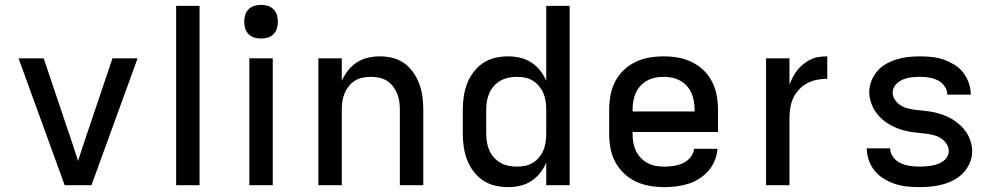

<svg xmlns="http://www.w3.org/2000/svg" viewBox="-20 -759 4090 787"><path d="M245 0 56 -520H159L276 -173Q282 -155 288 -136.5Q294 -118 300 -99Q306 -118 312 -136.5Q318 -155 324 -173L441 -520H544L355 0Z M702 0V-735H798V0Z M1002 0V-520H1098V0ZM1050 -601Q1036 -601 1022.5 -605Q1009 -609 999 -619Q989 -629 985 -642.5Q981 -656 981 -670Q981 -684 985 -697.5Q989 -711 999 -721Q1009 -731 1022.5 -735Q1036 -739 1050 -739Q1064 -739 1077.5 -735Q1091 -731 1101 -721Q1111 -711 1115 -697.5Q1119 -684 1119 -670Q1119 -656 1115 -642.5Q1111 -629 1101 -619Q1091 -609 1077.5 -605Q1064 -601 1050 -601Z M1285 0V-520H1381V-428Q1391 -450 1406.5 -470Q1422 -490 1443 -503.5Q1464 -517 1488.5 -522.5Q1513 -528 1537 -528Q1564 -528 1590 -521.5Q1616 -515 1637.5 -499.5Q1659 -484 1674.5 -461.5Q1690 -439 1699 -414Q1708 -389 1711.5 -363Q1715 -337 1715 -310V0H1619V-310Q1619 -327 1616.5 -344Q1614 -361 1607.5 -376.5Q1601 -392 1590.5 -405.5Q1580 -419 1565.5 -428Q1551 -437 1534 -440.5Q1517 -444 1500 -444Q1483 -444 1466 -440.5Q1449 -437 1434.5 -428Q1420 -419 1409.5 -405.5Q1399 -392 1392.5 -376.5Q1386 -361 1383.5 -344Q1381 -327 1381 -310V0Z M2062 8Q2035 8 2008 1.5Q1981 -5 1959 -20Q1937 -35 1920.5 -57Q1904 -79 1894.5 -104Q1885 -129 1881 -156Q1877 -183 1877 -210V-310Q1877 -337 1881 -364Q1885 -391 1894.5 -416Q1904 -441 1920.5 -463Q1937 -485 1959 -500Q1981 -515 2008 -521.5Q2035 -528 2062 -528Q2087 -528 2111.5 -522.5Q2136 -517 2157 -503.5Q2178 -490 2193.5 -470.5Q2209 -451 2219 -428V-735H2315V0H2219V-92Q2209 -69 2193.5 -49.5Q2178 -30 2157 -16.5Q2136 -3 2111.5 2.5Q2087 8 2062 8ZM2099 -76Q2116 -76 2133 -79.5Q2150 -83 2164.5 -92Q2179 -101 2190 -114.5Q2201 -128 2207.5 -143.5Q2214 -159 2216.5 -176Q2219 -193 2219 -210V-310Q2219 -327 2216.5 -344Q2214 -361 2207.5 -376.5Q2201 -392 2190 -405.5Q2179 -419 2164.5 -428Q2150 -437 2133 -440.5Q2116 -444 2099 -444Q2082 -444 2064.5 -440.5Q2047 -437 2032 -428.5Q2017 -420 2005 -407Q1993 -394 1986 -378Q1979 -362 1976 -344.5Q1973 -327 1973 -310V-210Q1973 -193 1976 -175.5Q1979 -158 1986 -142Q1993 -126 2005 -113Q2017 -100 2032 -91.5Q2047 -83 2064.5 -79.5Q2082 -76 2099 -76Z M2703 8Q2673 8 2643.5 3Q2614 -2 2587 -14.5Q2560 -27 2538 -48Q2516 -69 2502 -95Q2488 -121 2482.5 -150.5Q2477 -180 2477 -210V-310Q2477 -340 2482.5 -369Q2488 -398 2501.5 -424.5Q2515 -451 2536.5 -471.5Q2558 -492 2585 -505Q2612 -518 2641 -523Q2670 -528 2700 -528Q2730 -528 2759 -523Q2788 -518 2815 -505Q2842 -492 2863.5 -471.5Q2885 -451 2898.5 -424.5Q2912 -398 2917.5 -369Q2923 -340 2923 -310V-218H2573V-210Q2573 -192 2576 -174.5Q2579 -157 2586.5 -141Q2594 -125 2606.5 -112Q2619 -99 2634.5 -90.5Q2650 -82 2667.5 -79Q2685 -76 2703 -76Q2722 -76 2741.5 -79Q2761 -82 2779 -90Q2797 -98 2810 -114Q2823 -130 2825 -149H2921Q2919 -124 2909.5 -100.5Q2900 -77 2883.5 -58.5Q2867 -40 2846 -26.5Q2825 -13 2801 -5.5Q2777 2 2752 5Q2727 8 2703 8ZM2573 -302H2827V-310Q2827 -328 2824 -345Q2821 -362 2814 -378Q2807 -394 2795 -407Q2783 -420 2767.5 -428.5Q2752 -437 2735 -440.5Q2718 -444 2700 -444Q2682 -444 2665 -440.5Q2648 -437 2632.5 -428.5Q2617 -420 2605 -407Q2593 -394 2586 -378Q2579 -362 2576 -345Q2573 -328 2573 -310Z M3120 0V-520H3216V-412Q3222 -428 3230 -443.5Q3238 -459 3249 -472.5Q3260 -486 3274 -497Q3288 -508 3303.5 -515.5Q3319 -523 3336.5 -525.5Q3354 -528 3371 -528V-436Q3350 -436 3329 -432Q3308 -428 3289.5 -418.5Q3271 -409 3256 -393Q3241 -377 3232 -358Q3223 -339 3219.5 -318Q3216 -297 3216 -276V0Z M3749 8Q3724 8 3699 5.5Q3674 3 3650.5 -4.5Q3627 -12 3605 -25Q3583 -38 3567 -57Q3551 -76 3542 -100Q3533 -124 3533 -149V-151H3629V-150Q3629 -131 3641.5 -114.5Q3654 -98 3672 -90Q3690 -82 3709.5 -79Q3729 -76 3749 -76Q3761 -76 3773.5 -77Q3786 -78 3798.5 -80Q3811 -82 3823 -86.5Q3835 -91 3845.5 -98Q3856 -105 3862.5 -116.5Q3869 -128 3869 -140Q3869 -156 3859.5 -170Q3850 -184 3836.5 -192.5Q3823 -201 3807.5 -205Q3792 -209 3776 -211Q3760 -213 3744.5 -214.5Q3729 -216 3713 -218.5Q3697 -221 3681.5 -225.5Q3666 -230 3651.5 -236Q3637 -242 3623 -250.5Q3609 -259 3597 -269.5Q3585 -280 3575 -292.5Q3565 -305 3558 -319.5Q3551 -334 3547 -349.5Q3543 -365 3543 -381Q3543 -405 3552 -427.5Q3561 -450 3576.5 -468Q3592 -486 3613 -497.5Q3634 -509 3657 -516Q3680 -523 3703.5 -525.5Q3727 -528 3751 -528Q3775 -528 3799.5 -525.5Q3824 -523 3847 -515Q3870 -507 3891 -494.5Q3912 -482 3927 -463Q3942 -444 3950.5 -420.5Q3959 -397 3959 -373V-371H3863V-372Q3863 -390 3851.5 -406Q3840 -422 3823.5 -430Q3807 -438 3788.5 -441Q3770 -444 3751 -444Q3733 -444 3715.5 -442Q3698 -440 3681 -433Q3664 -426 3651.5 -412Q3639 -398 3639 -380Q3639 -364 3648 -350.5Q3657 -337 3670.5 -328Q3684 -319 3699.5 -315Q3715 -311 3731 -309Q3747 -307 3763 -305.5Q3779 -304 3795 -301.5Q3811 -299 3826 -294.5Q3841 -290 3856 -284Q3871 -278 3884.5 -269.5Q3898 -261 3910.5 -250.5Q3923 -240 3933 -227.5Q3943 -215 3950 -201Q3957 -187 3961 -171Q3965 -155 3965 -139Q3965 -115 3955.5 -92Q3946 -69 3929 -51Q3912 -33 3890.5 -21.5Q3869 -10 3845.5 -3.5Q3822 3 3797.5 5.5Q3773 8 3749 8Z"/></svg>

Font: Iosevka Aile Medium
Style: Regular
Weight: 500
Designer: Belleve Invis
Foundry: Belleve Invis
Version: Version 27.3.5; ttfautohint (v1.8.4)